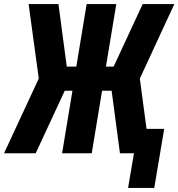

<svg xmlns="http://www.w3.org/2000/svg" viewBox="-35 -755 879 946"><path d="M725 171H596L625 0H556L515 -308H468L417 0H271L322 -308H284L141 0H-15L156 -368L106 -735H253L294 -427H341L392 -735H538L487 -427H525L668 -735H824L654 -368L687 -120H774Z"/></svg>

Font: Iosevka Aile Heavy Oblique
Style: Regular
Weight: 900
Italic angle: -9°
Designer: Belleve Invis
Foundry: Belleve Invis
Version: Version 31.1.0; ttfautohint (v1.8.4)